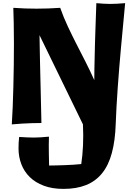

<svg xmlns="http://www.w3.org/2000/svg" viewBox="-20 -773 848 1224"><path d="M777.8 -752.9Q763.7 -606.4 751 -465.8Q745.6 -405.8 740.2 -341.3Q734.9 -276.9 730.5 -213.9Q726.1 -150.9 722.7 -92Q719.2 -33.2 717.8 15.1Q714.4 123.5 693.1 202.1Q671.9 280.8 630.9 331.5Q589.8 382.3 528.8 406.7Q467.8 431.2 384.8 431.2Q313 431.2 259 410.9Q205.1 390.6 169.4 355.5Q133.8 320.3 116 273.4Q98.1 226.6 98.1 173.8Q98.1 155.8 98.9 137.2Q99.6 118.7 102.1 100.1Q129.9 101.6 151.9 102.8Q173.8 104 194.8 104Q216.3 104 238.8 102.5Q261.2 101.1 292 98.1Q291 120.1 291 151.4Q291 182.6 291.5 211.9Q292 246.1 293 282.2Q313 282.2 339.1 281.5Q365.2 280.8 393.1 279.8Q420.9 278.8 448.2 277.1Q475.6 275.4 498 272.9Q506.3 218.3 509.3 153.3Q512.2 88.4 508.8 20L231.9 -548.8Q232.4 -515.1 233.2 -473.1Q233.9 -431.2 234.9 -385.5Q235.8 -339.8 237.1 -292.5Q238.3 -245.1 239.3 -201.2Q241.2 -97.7 244.1 11.2Q214.4 11.2 182.6 12.2Q155.3 13.2 121.8 14.9Q88.4 16.6 55.2 20Q58.6 -28.8 61 -90.6Q63.5 -152.3 65.2 -220.5Q66.9 -288.6 67.9 -358.9Q68.8 -429.2 68.8 -495.1Q68.8 -563.5 67.6 -622.6Q66.4 -681.6 64.9 -723.1Q104.5 -720.2 140.6 -719Q176.8 -717.8 212.9 -717.8Q249.5 -717.8 286.4 -719Q323.2 -720.2 363.8 -723.1Q385.7 -661.1 412.6 -604Q439.5 -546.9 468 -491Q496.6 -435.1 525.4 -378.7Q554.2 -322.3 581.1 -262.2Q581.1 -294.4 581.8 -332.5Q582.5 -370.6 583.5 -411.1Q584.5 -451.7 585.4 -492.7Q586.4 -533.7 587.9 -571.8Q590.3 -660.6 594.2 -752.9Q621.1 -750.5 641.8 -749.3Q662.6 -748 683.1 -748Q703.6 -748 725.6 -749.3Q747.6 -750.5 777.8 -752.9Z"/></svg>

Font: Galindo
Style: Regular
Weight: 400
Version: Version 1.000